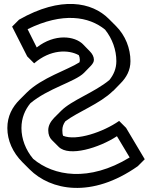

<svg xmlns="http://www.w3.org/2000/svg" viewBox="-20 -896 766 967"><path d="M569 -210 633 -103C428 22 250 -9 147 -96C109 -141 88 -197 88 -251C88 -302 106 -343 133 -376C222 -451 358 -484 403 -529L438 -565C447 -575 453 -584 453 -595C453 -610 445 -625 433 -637L398 -673C356 -715 256 -728 165 -657L119 -749C296 -836 428 -813 509 -747C546 -701 566 -644 566 -588C566 -550 552 -519 531 -493C455 -430 342 -392 288 -338L253 -303C235 -284 223 -264 223 -240C223 -218 230 -202 241 -191L276 -156C328 -105 479 -151 569 -210ZM615 -252 580 -287C500 -231 365 -185 298 -212C295 -219 294 -229 294 -240C294 -257 299 -271 309 -285C372 -333 483 -373 549 -438L551 -439L586 -475C617 -506 637 -542 637 -588C637 -652 612 -717 564 -765L528 -801C443 -886 287 -917 76 -797L41 -762L117 -612L152 -577C234 -648 325 -647 377 -618C380 -612 382 -603 382 -595C382 -590 382 -587 380 -582C319 -543 191 -505 115 -430L114 -429L79 -394C42 -357 17 -311 17 -251C17 -189 44 -128 93 -79L94 -78L129 -43C235 63 441 105 674 -59L709 -94Z"/></svg>

Font: Hussar Press
Style: Bold
Weight: 700
Foundry: Cannot Into Space Fonts
Version: Version 1.43